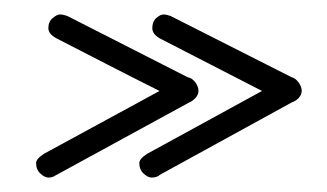

<svg xmlns="http://www.w3.org/2000/svg" viewBox="-20 -368 453 266"><path d="M200 -125H201Q196 -122 190 -122Q185 -122 179 -127.5Q173 -133 173 -142Q173 -148 184 -155L343 -242Q308 -260 272 -278.5Q236 -297 201 -315Q191 -321 191 -329Q191 -338 196.5 -343Q202 -348 207 -348Q210 -348 216 -346L384 -261Q389 -260 393.5 -254Q398 -248 398 -242Q398 -237 394 -232.5Q390 -228 384 -226ZM57 -125Q53 -122 47 -122Q42 -122 36 -127.5Q30 -133 30 -142Q30 -148 41 -155L201 -242Q165 -260 129 -278.5Q93 -297 58 -315Q47 -321 47 -329Q47 -338 53 -343Q59 -348 63 -348Q67 -348 73 -346L240 -261Q246 -260 250.5 -254Q255 -248 255 -242Q255 -237 251 -232.5Q247 -228 242 -226Z"/></svg>

Font: Gruenewald VA
Style: Regular
Weight: 400
Designer: Peter Wiegel
Foundry: Peter Wiegel, nach dem Schriftentwurf von Dr. H. Gr¸newald
Version: Version 0.007